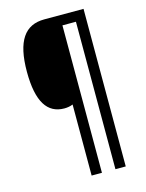

<svg xmlns="http://www.w3.org/2000/svg" viewBox="-130 -839 795 1044"><g transform="rotate(-15 267.5 -316.5)"><path d="M445 127V-760H224C115 -760 59 -683 59 -509C59 -339 110 -264 205 -264C222 -264 239 -267 253 -273V127H311V-703H387V127Z"/></g></svg>

Font: Noto Sans Georgian Condensed
Style: Regular
Weight: 400
Width: 3
Designer: Monotype Design Team, Akaki Razmadze
Foundry: Google LLC
Version: Version 2.005